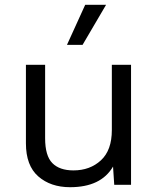

<svg xmlns="http://www.w3.org/2000/svg" viewBox="-20 -770 659 800"><path d="M88 0ZM526 -500V0H456L451 -76Q401 10 272 10Q191 10 139.5 -35Q88 -80 88 -173V-500H168V-194Q168 -121 198 -90.5Q228 -60 286 -60Q355 -60 400.5 -102Q446 -144 446 -228V-500ZM422 -750 324 -583H259L335 -750Z"/></svg>

Font: Work Sans
Style: Regular
Weight: 400
Designer: Wei Huang
Foundry: Wei Huang
Version: Version 1.500; ttfautohint (v1.6)